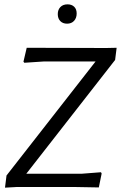

<svg xmlns="http://www.w3.org/2000/svg" viewBox="-20 -861 557 884"><path d="M510 -585 101 -61H355L445 -68L448 -62L435 2L325 0H57L3 3L10 -53L420 -578H182L92 -572L88 -577L103 -641L469 -640L517 -641ZM333 -799Q333 -778 321 -765Q309 -752 289 -752Q269 -752 257.5 -764Q246 -776 246 -796Q246 -816 258 -828.5Q270 -841 291 -841Q310 -841 321.5 -830Q333 -819 333 -799Z"/></svg>

Font: Alegreya Sans SC
Style: Italic
Weight: 400
Italic angle: -7°
Designer: Juan Pablo del Peral
Foundry: Huerta Tipografica
Version: Version 2.008; ttfautohint (v1.6)